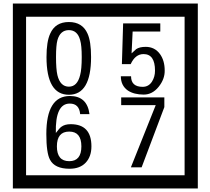

<svg xmlns="http://www.w3.org/2000/svg" viewBox="-20 -980 1195 1090"><path d="M1103 90H53V-960H1103ZM1028 15V-885H128V15ZM497 -656Q497 -442 371 -442Q244 -442 244 -656Q244 -744 265 -789Q294 -855 371 -855Q448 -855 477 -789Q497 -745 497 -656ZM444 -656Q444 -723 435 -752Q420 -809 371 -809Q322 -809 306 -752Q298 -723 298 -656Q298 -587 306 -553Q322 -488 371 -488Q419 -488 435 -554Q444 -587 444 -656ZM915 -580Q916 -531 880.5 -487Q845 -443 796 -443Q741 -443 706 -466Q666 -494 666 -547H724Q724 -487 790 -487Q824 -487 843 -517Q860 -544 860 -579Q860 -673 795 -673Q748 -673 722 -616H672L679 -847H890V-801H733L727 -677Q740 -689 753 -701Q772 -714 807 -714Q859 -714 889 -672Q915 -635 915 -580ZM499 -149Q499 -91 466.5 -56.5Q434 -22 375 -22Q291 -22 264 -73Q243 -111 243 -219Q243 -435 377 -435Q475 -435 488 -332H435Q430 -392 376 -392Q293 -392 297 -225Q318 -253 328 -260Q348 -275 381 -275Q499 -275 499 -149ZM442 -149Q442 -233 373 -233Q303 -233 303 -149Q303 -65 373 -65Q442 -65 442 -149ZM913 -372 784 -30H723L864 -383H668V-427H913Z"/></svg>

Font: Unicode BMP Fallback SIL
Style: Regular
Weight: 400
Foundry: NRSI, SIL International
Version: Version 5.1 Based on Unicode 5.1